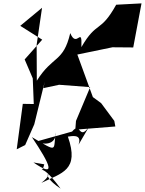

<svg xmlns="http://www.w3.org/2000/svg" viewBox="-20 -786 858 1137"><path d="M330 -284 514 -270 430 -70 426 -18 663 -37 657 -70 579 -175 530 -211 438 -463 646 -506 769 -505 818 -766 668 -758C573 -587 554 -666 462 -507C467 -639 435 -495 396 -590C355 -415 293 -459 198 -308L197 -521L229 -740L100 -633L230 -551L126 -434L174 -322L180 -170L115 -171L79 98L129 73L183 -50L245 -303L237 -264ZM242 187C221 279 195 135 339 331C187 230 327 219 225 297C346 238 452 223 382 23C398 22 469 2 445 71L507 -35C446 51 458 -70 407 -7L196 52C232 72 312 77 311 -2C292 104 331 122 169 26C279 191 316 271 178 176Z"/></svg>

Font: Asimov Silicon
Style: Regular
Weight: 400
Designer: Google
Version: Version 2.000980; 2014